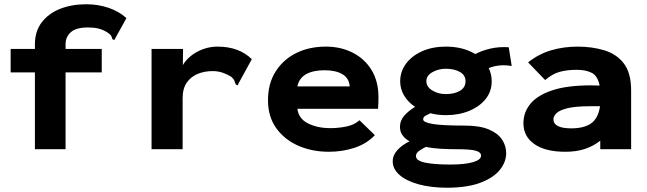

<svg xmlns="http://www.w3.org/2000/svg" viewBox="-20 -701 3040 902"><path d="M144 -361H30V-471H144V-493Q144 -554 176 -596Q208 -638 262.5 -659.5Q317 -681 385 -681Q442 -681 491 -664Q540 -647 574 -616L522 -522L517 -513L508 -517Q506 -526 502 -533Q498 -540 484 -549Q463 -562 442 -567Q421 -572 393 -572Q338 -572 313 -550Q288 -528 288 -493V-471H458V-361H288V0H144Z M692 -471H840L839 -395Q862 -434 907 -458Q952 -482 1002 -482Q1103 -482 1163 -423L1100 -308L1097 -300L1088 -304Q1084 -312 1081.5 -320.5Q1079 -329 1067 -340Q1048 -352 1026 -359.5Q1004 -367 979 -367Q941 -367 909 -354Q877 -341 857.5 -313Q838 -285 838 -240V0H692Z M1525 12Q1445 12 1380 -17Q1315 -46 1277 -100Q1239 -154 1239 -230Q1239 -308 1274.5 -364.5Q1310 -421 1371 -451.5Q1432 -482 1511 -482Q1581 -482 1637 -453.5Q1693 -425 1725.5 -372Q1758 -319 1758 -244Q1758 -233 1757.5 -217Q1757 -201 1756 -190H1377Q1383 -143 1427.5 -121Q1472 -99 1532 -99Q1569 -99 1606.5 -106.5Q1644 -114 1669 -136L1741 -66Q1702 -25 1645 -6.5Q1588 12 1525 12ZM1377 -295H1623Q1620 -334 1588.5 -352.5Q1557 -371 1505 -371Q1451 -371 1418 -352.5Q1385 -334 1377 -295Z M2075 -160Q2036 -160 2002 -169Q1989 -163 1978.5 -157Q1968 -151 1968 -140Q1968 -126 2013.5 -118.5Q2059 -111 2163 -111Q2233 -111 2276 -93Q2319 -75 2338.5 -45.5Q2358 -16 2358 19Q2358 59 2329 96Q2300 133 2239.5 156.5Q2179 180 2084 181Q2005 181 1947 165Q1889 149 1857 121Q1825 93 1825 57Q1825 28 1847.5 3.5Q1870 -21 1904 -37Q1883 -49 1871 -65.5Q1859 -82 1859 -105Q1859 -135 1879.5 -158Q1900 -181 1930 -199Q1897 -221 1878.5 -252Q1860 -283 1860 -319Q1860 -365 1887.5 -402Q1915 -439 1963.5 -460.5Q2012 -482 2075 -482Q2155 -482 2213 -447Q2245 -464 2285 -473Q2325 -482 2370 -479L2384 -391Q2325 -401 2276 -381Q2290 -352 2290 -319Q2290 -272 2262 -236.5Q2234 -201 2185 -180.5Q2136 -160 2075 -160ZM2074 -259Q2115 -259 2141 -274.5Q2167 -290 2167 -320Q2167 -348 2140.5 -363Q2114 -378 2074 -378Q2040 -378 2011.5 -362Q1983 -346 1983 -320Q1983 -293 2011 -276Q2039 -259 2074 -259ZM1934 32Q1934 54 1977 63Q2020 72 2096 72Q2163 72 2201.5 61Q2240 50 2240 30Q2240 14 2215 7Q2190 0 2126 0Q2089 0 2051.5 -2Q2014 -4 1981 -11Q1962 -2 1948 8.5Q1934 19 1934 32Z M2636 12Q2542 12 2490.5 -24Q2439 -60 2439 -122Q2439 -173 2471.5 -213Q2504 -253 2574 -276.5Q2644 -300 2758 -300Q2764 -300 2774.5 -299.5Q2785 -299 2797 -299Q2788 -344 2760.5 -358.5Q2733 -373 2690 -373Q2644 -373 2609.5 -363.5Q2575 -354 2541 -325L2461 -408Q2510 -447 2568.5 -464.5Q2627 -482 2694 -482Q2762 -482 2819.5 -464.5Q2877 -447 2911 -402.5Q2945 -358 2945 -276V0H2800V-40Q2767 -14 2727 -1Q2687 12 2636 12ZM2580 -141Q2580 -98 2664 -98Q2723 -98 2756.5 -121Q2790 -144 2799 -202Q2787 -202 2775 -202Q2763 -202 2755 -202Q2683 -202 2645.5 -192.5Q2608 -183 2594 -169Q2580 -155 2580 -141Z"/></svg>

Font: Inconsolata Expanded Black
Style: Regular
Weight: 900
Width: 7
Monospace: yes
Designer: Raph Levien, Cyreal, Brenton Simpson
Foundry: Raph Levien, Cyreal, Google
Version: Version 3.001; ttfautohint (v1.8.2.53-6de2)